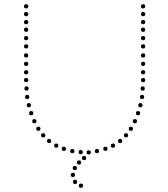

<svg xmlns="http://www.w3.org/2000/svg" viewBox="-20 -729 799 911"><path d="M379 31Q369 31 369 21Q369 11 379 11Q389 11 389 21Q389 31 379 31ZM355 52Q345 52 345 42Q345 32 355 32Q365 32 365 42Q365 52 355 52ZM335 78Q325 78 325 68Q325 58 335 58Q345 58 345 68Q345 78 335 78ZM326 111Q316 111 316 101Q316 91 326 91Q336 91 336 101Q336 111 326 111ZM336 144Q326 144 326 134Q326 124 336 124Q346 124 346 134Q346 144 336 144ZM364 162Q354 162 354 152Q354 142 364 142Q374 142 374 152Q374 162 364 162ZM117 -220Q107 -220 107 -230Q107 -240 117 -240Q127 -240 127 -230Q127 -220 117 -220ZM128 -182Q118 -182 118 -192Q118 -202 128 -202Q138 -202 138 -192Q138 -182 128 -182ZM143 -144Q133 -144 133 -154Q133 -164 143 -164Q153 -164 153 -154Q153 -144 143 -144ZM162 -108Q152 -108 152 -118Q152 -128 162 -128Q172 -128 172 -118Q172 -108 162 -108ZM104 -538Q94 -538 94 -548Q94 -558 104 -558Q114 -558 114 -548Q114 -538 104 -538ZM104 -499Q94 -499 94 -509Q94 -519 104 -519Q114 -519 114 -509Q114 -499 104 -499ZM104 -456Q94 -456 94 -466Q94 -476 104 -476Q114 -476 114 -466Q114 -456 104 -456ZM104 -376Q94 -376 94 -386Q94 -396 104 -396Q114 -396 114 -386Q114 -376 104 -376ZM104 -339Q94 -339 94 -349Q94 -359 104 -359Q114 -359 114 -349Q114 -339 104 -339ZM106 -299Q96 -299 96 -309Q96 -319 106 -319Q116 -319 116 -309Q116 -299 106 -299ZM109 -259Q99 -259 99 -269Q99 -279 109 -279Q119 -279 119 -269Q119 -259 109 -259ZM104 -689Q94 -689 94 -699Q94 -709 104 -709Q114 -709 114 -699Q114 -689 104 -689ZM104 -652Q94 -652 94 -662Q94 -672 104 -672Q114 -672 114 -662Q114 -652 104 -652ZM104 -614Q94 -614 94 -624Q94 -634 104 -634Q114 -634 114 -624Q114 -614 104 -614ZM104 -578Q94 -578 94 -588Q94 -598 104 -598Q114 -598 114 -588Q114 -578 104 -578ZM104 -416Q94 -416 94 -426Q94 -436 104 -436Q114 -436 114 -426Q114 -416 104 -416ZM185 -77Q175 -77 175 -87Q175 -97 185 -97Q195 -97 195 -87Q195 -77 185 -77ZM213 -50Q203 -50 203 -60Q203 -70 213 -70Q223 -70 223 -60Q223 -50 213 -50ZM247 -28Q237 -28 237 -38Q237 -48 247 -48Q257 -48 257 -38Q257 -28 247 -28ZM283 -13Q273 -13 273 -23Q273 -33 283 -33Q293 -33 293 -23Q293 -13 283 -13ZM323 -2Q313 -2 313 -12Q313 -22 323 -22Q333 -22 333 -12Q333 -2 323 -2ZM363 3Q353 3 353 -7Q353 -17 363 -17Q373 -17 373 -7Q373 3 363 3ZM646 -220Q636 -220 636 -230Q636 -240 646 -240Q656 -240 656 -230Q656 -220 646 -220ZM635 -182Q625 -182 625 -192Q625 -202 635 -202Q645 -202 645 -192Q645 -182 635 -182ZM620 -144Q610 -144 610 -154Q610 -164 620 -164Q630 -164 630 -154Q630 -144 620 -144ZM601 -108Q591 -108 591 -118Q591 -128 601 -128Q611 -128 611 -118Q611 -108 601 -108ZM659 -538Q649 -538 649 -548Q649 -558 659 -558Q669 -558 669 -548Q669 -538 659 -538ZM659 -499Q649 -499 649 -509Q649 -519 659 -519Q669 -519 669 -509Q669 -499 659 -499ZM659 -456Q649 -456 649 -466Q649 -476 659 -476Q669 -476 669 -466Q669 -456 659 -456ZM659 -376Q649 -376 649 -386Q649 -396 659 -396Q669 -396 669 -386Q669 -376 659 -376ZM659 -339Q649 -339 649 -349Q649 -359 659 -359Q669 -359 669 -349Q669 -339 659 -339ZM657 -299Q647 -299 647 -309Q647 -319 657 -319Q667 -319 667 -309Q667 -299 657 -299ZM654 -259Q644 -259 644 -269Q644 -279 654 -279Q664 -279 664 -269Q664 -259 654 -259ZM659 -689Q649 -689 649 -699Q649 -709 659 -709Q669 -709 669 -699Q669 -689 659 -689ZM659 -652Q649 -652 649 -662Q649 -672 659 -672Q669 -672 669 -662Q669 -652 659 -652ZM659 -614Q649 -614 649 -624Q649 -634 659 -634Q669 -634 669 -624Q669 -614 659 -614ZM659 -578Q649 -578 649 -588Q649 -598 659 -598Q669 -598 669 -588Q669 -578 659 -578ZM659 -416Q649 -416 649 -426Q649 -436 659 -436Q669 -436 669 -426Q669 -416 659 -416ZM578 -77Q568 -77 568 -87Q568 -97 578 -97Q588 -97 588 -87Q588 -77 578 -77ZM550 -50Q540 -50 540 -60Q540 -70 550 -70Q560 -70 560 -60Q560 -50 550 -50ZM516 -28Q506 -28 506 -38Q506 -48 516 -48Q526 -48 526 -38Q526 -28 516 -28ZM480 -13Q470 -13 470 -23Q470 -33 480 -33Q490 -33 490 -23Q490 -13 480 -13ZM440 -2Q430 -2 430 -12Q430 -22 440 -22Q450 -22 450 -12Q450 -2 440 -2ZM401 4Q391 4 391 -6Q391 -16 401 -16Q411 -16 411 -6Q411 4 401 4Z"/></svg>

Font: Raleway Dots
Style: Regular
Weight: 400
Designer: Matt McInerney, Pablo Impallari, Rodrigo Fuenzalida, Brenda Gallo
Foundry: Matt McInerney, Pablo Impallari, Rodrigo Fuenzalida, Brenda Gallo
Version: Version 1.000